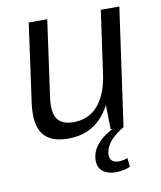

<svg xmlns="http://www.w3.org/2000/svg" viewBox="-83 -606 728 868"><g transform="rotate(-10 281.5 -172.5)"><path d="M144 -187Q135 -122 156 -91.5Q177 -61 230 -61Q300 -61 343 -111Q386 -161 399 -256L441 -323L432 -262Q413 -131 353 -61.5Q293 8 195 8Q111 8 78 -38Q45 -84 58 -179L108 -540H193ZM448 0H389L386 -165L439 -540H524ZM381 195Q337 195 315 173.5Q293 152 299 111Q304 77 332 47Q360 17 406 -4L448 0Q408 24 386 49.5Q364 75 360 103Q357 125 367.5 137Q378 149 400 149Q421 149 441 141L445 182Q431 188 414.5 191.5Q398 195 381 195Z"/></g></svg>

Font: Pathway Extreme SemiCondensed
Style: Italic
Weight: 400
Width: 4
Italic angle: -8°
Version: Version 1.001;gftools[0.9.26]